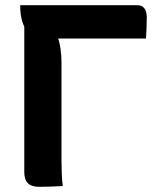

<svg xmlns="http://www.w3.org/2000/svg" viewBox="-20 -720 640 743"><path d="M223 0Q201 1 179 2Q157 3 132 3Q102 3 88 -11Q74 -25 74 -53Q74 -127 74 -202.5Q74 -278 74 -355Q74 -432 74 -508.5Q74 -585 74 -657L211 -610L201 -582Q210 -560 214 -532.5Q218 -505 218 -476Q218 -413 218 -351.5Q218 -290 218 -227Q218 -164 218 -98Q218 -73 219 -47.5Q220 -22 223 0ZM545 -571H151Q119 -571 98.5 -586.5Q78 -602 68 -631Q58 -660 58 -700H510Q525 -700 533 -693.5Q541 -687 544.5 -677Q548 -667 548 -653Q548 -630 547 -611Q546 -592 545 -571Z"/></svg>

Font: Rec Mono Semicasual
Style: Bold
Weight: 700
Version: Version 1.085; ttfautohint (v1.8.4.7-5d5b)